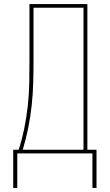

<svg xmlns="http://www.w3.org/2000/svg" viewBox="-20 -755 540 945"><path d="M45 170V-18H72Q89 -71 100 -126Q111 -181 117 -236.5Q123 -292 124 -348Q125 -404 125 -459V-735H410V-18H455V170H435V0H65V170ZM391 -18V-717H145V-459Q145 -404 143.5 -348Q142 -292 136 -236.5Q130 -181 119 -126Q108 -71 92 -18Z"/></svg>

Font: Iosevka Thin
Style: Regular
Weight: 100
Monospace: yes
Designer: Belleve Invis
Foundry: Belleve Invis
Version: Version 32.5.0; ttfautohint (v1.8.4)